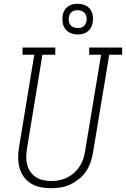

<svg xmlns="http://www.w3.org/2000/svg" viewBox="-20 -986 665 1014"><path d="M249 8Q221 8 193.5 2.5Q166 -3 143.5 -17Q121 -31 105.5 -52.5Q90 -74 83 -100Q76 -126 76 -154.5Q76 -183 81 -211L161 -697H99V-735H272V-697H204L123 -204Q119 -182 118.5 -160Q118 -138 123 -118Q128 -98 139.5 -80.5Q151 -63 168 -51.5Q185 -40 206.5 -35Q228 -30 249 -30Q271 -30 292 -34Q313 -38 333 -47.5Q353 -57 370 -72Q387 -87 399.5 -105.5Q412 -124 419 -144.5Q426 -165 429 -186L514 -697H451V-735H625V-697H557L471 -179Q467 -154 458 -128.5Q449 -103 434 -80.5Q419 -58 397 -40.5Q375 -23 350.5 -11.5Q326 0 300 4Q274 8 249 8ZM390 -804Q371 -804 353.5 -811Q336 -818 325 -832.5Q314 -847 311 -866Q308 -885 311 -905Q313 -918 320 -930.5Q327 -943 338.5 -951.5Q350 -960 363.5 -963Q377 -966 390 -966Q410 -966 427.5 -959Q445 -952 456 -937.5Q467 -923 470 -904Q473 -885 469 -865Q467 -852 460 -839.5Q453 -827 441.5 -818.5Q430 -810 416.5 -807Q403 -804 390 -804ZM390 -838Q398 -838 406 -839.5Q414 -841 420.5 -846Q427 -851 431 -858.5Q435 -866 437 -874Q439 -885 437 -896Q435 -907 428.5 -915.5Q422 -924 412 -928Q402 -932 390 -932Q383 -932 375 -930.5Q367 -929 360 -924Q353 -919 349 -911.5Q345 -904 344 -896Q342 -885 343.5 -874Q345 -863 351.5 -854.5Q358 -846 368.5 -842Q379 -838 390 -838Z"/></svg>

Font: Iosevka Slab XLtEx
Style: Italic
Weight: 200
Width: 7
Italic angle: -9°
Monospace: yes
Designer: Belleve Invis
Foundry: Belleve Invis
Version: Version 11.1.0; ttfautohint (v1.8.3)